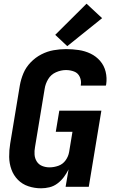

<svg xmlns="http://www.w3.org/2000/svg" viewBox="-20 -1008 616 1036"><path d="M202 8Q224 8 247 2.5Q270 -3 290 -18Q310 -33 324.5 -52.5Q339 -72 350 -94L334 0H459L527 -411H300L281 -297H371L353 -188Q349 -164 334 -143Q319 -122 295 -113.5Q271 -105 247 -105Q226 -105 207.5 -112.5Q189 -120 178.5 -136.5Q168 -153 166.5 -173.5Q165 -194 169 -215L221 -529Q225 -556 240 -581Q255 -606 282 -618Q309 -630 336 -630Q359 -630 380 -622Q401 -614 410.5 -593Q420 -572 416 -549V-546H551L553 -553Q558 -588 550 -621Q542 -654 520.5 -679Q499 -704 469 -718.5Q439 -733 405 -738Q371 -743 336 -743Q303 -743 269 -737Q235 -731 203 -714.5Q171 -698 145.5 -671.5Q120 -645 106.5 -613Q93 -581 87 -547L35 -233Q29 -197 29.5 -161.5Q30 -126 41.5 -94Q53 -62 76.5 -38Q100 -14 133 -3Q166 8 202 8ZM343 -759 531 -910 447 -988 278 -820Z"/></svg>

Font: Iosevka Sparkle Extrabold
Style: Italic
Weight: 800
Italic angle: -9°
Designer: Belleve Invis
Foundry: Belleve Invis
Version: Version 4.5.0; ttfautohint (v1.8.3)